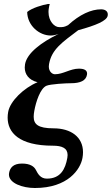

<svg xmlns="http://www.w3.org/2000/svg" viewBox="-20 -718 560 962"><path d="M317.3 73C307.3 130 283 177 215 177C183 177 170.1 153.6 159.4 132.8C151 116.7 131.7 101.5 90.3 101.5C46.6 101.5 30.1 122.3 25.5 148.8C25 151.4 24.8 154 24.8 156.5C24.8 199.9 92.8 224 154.7 224C320.7 224 383.3 130 393.3 73C395.1 63.1 395.9 53.6 395.9 44.6C395.9 -31.8 335.2 -75 248.4 -75C169.8 -75 148.8 -96 148.8 -133.2C148.8 -142 149.9 -151.6 151.8 -162C159.9 -208 181.5 -274 212 -288C231.6 -297 311.8 -301 335.3 -301C382.3 -301 410.6 -314 415.7 -343C416.1 -345.2 416.3 -347.3 416.3 -349.3C416.3 -365.3 403.6 -374 375.2 -374C332 -374 296.7 -346 255.2 -346C242 -346 224.6 -358.8 224.6 -385C224.6 -388.7 224.9 -392.6 225.7 -396.8C238.9 -471.7 293 -506.6 372 -566.7C461.8 -591.2 515 -613.8 519.5 -639.2C519.9 -641.4 520.1 -643.5 520.1 -645.5C520.1 -663 505.2 -671.3 486.5 -671.3C436.6 -671.3 379.2 -645.5 320.9 -591.9C301.9 -582.3 296.8 -582 276.8 -582C252.3 -582 223 -612 223 -657.9C223 -664.3 223.5 -671 224.8 -678C226 -685 227.2 -692 229.3 -698H220.3C195.1 -694 140.3 -678.5 116.2 -658C117.2 -590 176.4 -540 234.4 -540C243.9 -540 256.8 -542 273.8 -548C186.9 -506.1 115.3 -452 105.5 -396.4C104.5 -390.9 104 -385.4 104 -380C104 -346.9 122.9 -317.2 168.2 -306C100.2 -278 30.6 -212 20.9 -157C19.2 -147.5 18.3 -138 18.3 -128.7C18.3 -54.9 73.9 12 245.1 12C290.4 12 318.7 23.9 318.7 58.8C318.7 63.2 318.2 67.9 317.3 73Z"/></svg>

Font: Linux Biolinum O 
Style: Bold Italic
Weight: 700
Designer: Philipp H. Poll
Foundry: Philipp H. Poll
Version: Version 1.3.2